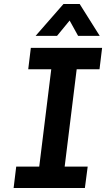

<svg xmlns="http://www.w3.org/2000/svg" viewBox="-20 -939 554 959"><path d="M48 0 61 -107H176L236 -593H121L134 -700H490L477 -593H363L303 -107H418L404 0ZM158 -760 297 -919H378L478 -760H370L302 -883H366L265 -760Z"/></svg>

Font: Inclusive Sans SemiBold
Style: Italic
Weight: 600
Italic angle: -7°
Designer: Olivia King
Foundry: Olivia King
Version: Version 2.004